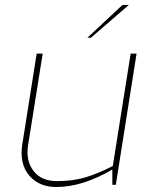

<svg xmlns="http://www.w3.org/2000/svg" viewBox="-20 -749 579 777"><path d="M347.7 -596.2H333.5L475.6 -729H501.5ZM207.5 7.8Q157.2 7.8 122.6 -16.6Q67.4 -55.7 67.4 -130.4Q67.4 -146 69.8 -162.1L128.4 -532.2H152.8L93.8 -162.1Q91.3 -147 91.3 -132.8Q91.3 -90.3 114.7 -58.6Q146 -16.1 210.4 -16.1Q272.9 -16.1 322.3 -30.3Q371.6 -44.4 436.5 -77.1L508.8 -532.2H532.7L448.7 -1H434.6V-63Q314 7.8 207.5 7.8Z"/></svg>

Font: Squarion Thin
Style: Italic
Weight: 100
Designer: Natanael Gama
Version: Version 1.00;September 12, 2019;FontCreator 11.5.0.2425 64-b